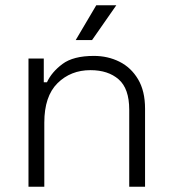

<svg xmlns="http://www.w3.org/2000/svg" viewBox="-20 -708 652 728"><path d="M88 0V-486H146V-396H158Q176 -435 217 -465.5Q258 -496 336 -496Q389 -496 433 -474Q477 -452 503.5 -407.5Q530 -363 530 -296V0H470V-292Q470 -372 430 -407Q390 -442 323 -442Q248 -442 198 -392.5Q148 -343 148 -243V0ZM267 -556 345 -688H421L329 -556Z"/></svg>

Font: Space Grotesk Light Light
Style: Regular
Weight: 300
Version: Version 2.000